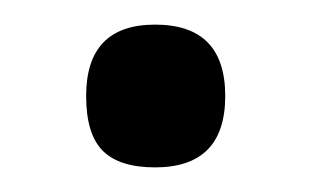

<svg xmlns="http://www.w3.org/2000/svg" viewBox="-20 -126 253 156"><path d="M106 -106Q163 -106 163 -48Q163 10 106 10Q77 10 63.5 -3.5Q50 -17 50 -48Q50 -106 106 -106Z"/></svg>

Font: Fivo Sans Modern
Style: Regular
Weight: 400
Designer: Alexander Slobzheninov
Foundry: Alexander Slobzheninov
Version: 1.0